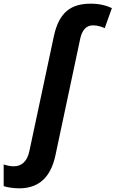

<svg xmlns="http://www.w3.org/2000/svg" viewBox="-140 -785 629 1045"><path d="M-35 240C88 240 141 159 162 59L297 -576C306 -618 328 -647 365 -647C391 -647 411 -640 430 -632L469 -741C437 -756 399 -765 354 -765C247 -765 181 -719 153 -587L20 37C8 95 -24 120 -64 120C-83 120 -99 117 -120 110V228C-100 235 -66 240 -35 240Z"/></svg>

Font: Noto Sans
Style: Bold Italic
Weight: 700
Italic angle: -12°
Designer: Monotype Design Team
Foundry: Monotype Imaging Inc.
Version: Version 2.013